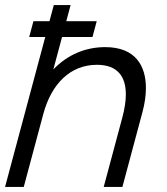

<svg xmlns="http://www.w3.org/2000/svg" viewBox="-47 -740 661 760"><path d="M369.3 -553.5C291.8 -553.5 219.8 -523.5 164.1 -465L198.6 -593.5H319.1L335.8 -656H215.3L232.5 -720H166L148.8 -656H85.3L68.6 -593.5H132.1L-27 0H47L124.2 -288C156.9 -410 232.6 -483.5 336.6 -483.5C418.2 -483.5 451.1 -437.1 451.1 -366.5C451.1 -339.3 446.2 -308.6 437.4 -275.5L363.5 0H437.5L517.1 -297C525.5 -328.4 530.6 -360.8 530.6 -391.5C530.6 -479.3 489.4 -553.5 369.3 -553.5Z"/></svg>

Font: Manrope
Style: RegularItalic
Weight: 400
Italic angle: -15°
Designer: Mikhail Sharanda
Foundry: Mikhail Sharanda
Version: Version 4.502;hotconv 1.0.109;makeotfexe 2.5.65596